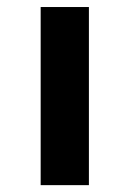

<svg xmlns="http://www.w3.org/2000/svg" viewBox="-20 -540 378 560"><path d="M98.6 0V-519.5H239.3V0Z"/></svg>

Font: Mgen+ 1c bold
Style: Bold
Weight: 700
Designer: [Source Han Sans]
Ryoko NISHIZUKA  (kana & ideographs); Paul D. Hunt (Latin, Greek & Cyrillic); Wenlong ZHANG  (bopomofo
Version: Version 1.059.20150602